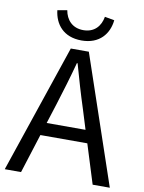

<svg xmlns="http://www.w3.org/2000/svg" viewBox="-100 -1011 809 1080"><g transform="rotate(10 304.0 -471.0)"><path d="M303 -788C406 -788 457 -854 465 -932L410 -942C401 -889 367 -847 303 -847C239 -847 204 -889 195 -942L140 -932C149 -854 199 -788 303 -788ZM4 0H97L168 -224H436L506 0H604L355 -733H252ZM191 -297 227 -410C253 -493 277 -572 300 -658H304C328 -573 351 -493 378 -410L413 -297Z"/></g></svg>

Font: Noto Sans Mono CJK HK
Style: Regular
Weight: 400
Designer: Ryoko NISHIZUKA 西塚涼子 (kana, bopomofo & ideographs); Paul D. Hunt (Latin, Greek & Cyrillic); Sandoll Communications 산돌커뮤니
Foundry: Adobe
Version: Version 2.004;hotconv 1.0.118;makeotfexe 2.5.65603